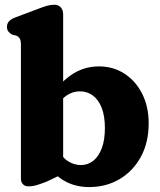

<svg xmlns="http://www.w3.org/2000/svg" viewBox="-20 -769 671 803"><path d="M244.1 -709.2V-42.4L176.1 -9.8Q155.2 -1.6 136.4 4.4Q117.6 10.4 98.9 10.4Q85.3 10.4 76.4 2Q67.5 -6.4 67.5 -22.6V-580.4Q67.5 -600.8 62.1 -608.6Q56.6 -616.4 47.3 -620.4L32.3 -623.6Q22 -628.8 15.6 -636.5Q9.1 -644.2 9.1 -656.4Q9.1 -670.2 17.6 -679.8Q26 -689.4 44.3 -696.2L140.1 -732.2Q162 -740.7 176.9 -744.9Q191.8 -749.2 207.5 -749.2Q224.5 -749.2 234.3 -738Q244.1 -726.8 244.1 -709.2ZM210.4 -310.8 180.5 -348.6Q221.6 -415.3 274.6 -453.3Q327.7 -491.3 393.8 -491.3Q453.7 -491.3 500.7 -460.8Q547.7 -430.3 574.7 -376.7Q601.8 -323.2 601.8 -253.2Q601.8 -172.9 569 -112.9Q536.2 -52.9 479.8 -19.7Q423.5 13.4 353 13.4Q292.7 13.4 246.3 -14.3Q199.9 -41.9 168.8 -94.9L215.8 -153.6Q236.8 -112.9 262.9 -95.8Q289.1 -78.7 318.4 -78.7Q347.5 -78.7 370.2 -96.6Q392.8 -114.6 405.8 -149.2Q418.7 -183.8 418.7 -233.7Q418.7 -284.7 405 -318.8Q391.3 -352.9 367.7 -370Q344 -387 314.3 -387Q282.7 -387 256.4 -368.3Q230.1 -349.5 210.4 -310.8Z"/></svg>

Font: Fraunces SuperSoft Wonky
Style: Regular
Weight: 900
Version: Version 1.000;[b76b70a41]